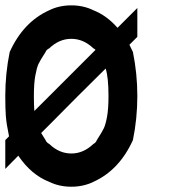

<svg xmlns="http://www.w3.org/2000/svg" viewBox="-20 -697 707 727"><path d="M275 -333.3Q259.2 -317.5 231.2 -289.2Q203.3 -260.8 180 -237.5Q156.7 -214.2 135.8 -193.3Q140 -186.7 152.5 -166.7Q155.8 -157.5 166.7 -151.7Q204.2 -115.8 250 -115.8Q295.8 -115.8 333.3 -151.7Q343.3 -156.7 346.7 -166.7Q366.7 -197.5 373.3 -211.7Q380 -225.8 385.4 -255.4Q390.8 -285 390.8 -333.3Q390.8 -404.2 380 -437.5Q338.3 -395.8 275 -333.3ZM0 -166.7 14.2 -180.8Q4.2 -229.2 2.1 -257.5Q0 -285.8 0 -333.3Q0 -418.3 16.7 -500Q68.3 -614.2 166.7 -658.3Q204.2 -676.7 250 -676.7Q295.8 -676.7 333.3 -658.3Q384.2 -638.3 425 -591.7L500 -666.7V-557.5L470 -527.5Q476.7 -514.2 483.3 -500Q500 -418.3 500 -333.3Q500 -248.3 483.3 -166.7Q431.7 -52.5 333.3 -8.3Q295.8 10 250 10Q204.2 10 166.7 -8.3Q98.3 -35 49.2 -107.5L0 -57.5ZM110 -276.7 341.7 -508.3Q337.5 -512.5 333.3 -514.2Q295.8 -550 250 -550Q204.2 -550 166.7 -514.2Q155 -508.3 152.5 -500Q132.5 -469.2 125.8 -455Q119.2 -440.8 113.8 -411.2Q108.3 -381.7 108.3 -333.3Q108.3 -300 110 -276.7Z"/></svg>

Font: 0xA000-Mono
Style: Mono-Bold
Weight: 700
Version: Version 0.1